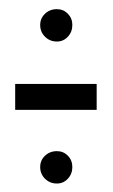

<svg xmlns="http://www.w3.org/2000/svg" viewBox="-20 -456 254 430"><path d="M14 -210H196.5V-268H14ZM107.5 -45Q122 -45 132 -55.8Q142 -66.5 142 -82Q142 -97 132 -107.2Q122 -117.5 107.5 -117.5Q91.5 -117.5 80.8 -107.2Q70 -97 70 -82Q70 -66.5 80.8 -55.8Q91.5 -45 107.5 -45ZM107.5 -363Q122 -363 132 -373.8Q142 -384.5 142 -400Q142 -415 132 -425.2Q122 -435.5 107.5 -435.5Q91.5 -435.5 80.8 -425.2Q70 -415 70 -400Q70 -384.5 80.8 -373.8Q91.5 -363 107.5 -363Z"/></svg>

Font: Anybody Condensed
Style: Regular
Weight: 400
Width: 3
Designer: Tyler Finck
Foundry: Etcetera Type Company
Version: Version 1.113;gftools[0.9.25]